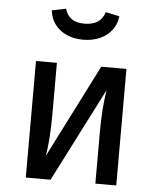

<svg xmlns="http://www.w3.org/2000/svg" viewBox="-55 -840 725 887"><g transform="rotate(5 307.5 -396.5)"><path d="M517.4 -540.5V0H420.5V-240Q420.5 -348.7 434.4 -434.4L212.8 0H97.9V-540.5H194.9V-301Q194.9 -247.2 191.3 -194.6Q187.7 -142.1 181.5 -108.2L400.5 -540.5ZM150.3 -780 214.9 -793.3Q225.1 -761 247.2 -746.4Q269.2 -731.8 305.6 -731.8Q342.6 -731.8 365.9 -746.7Q389.2 -761.5 399.5 -793.3L463.6 -780Q459.5 -742.6 438.2 -714.9Q416.9 -687.2 382.6 -672.3Q348.2 -657.4 305.6 -657.4Q263.6 -657.4 229.7 -672.3Q195.9 -687.2 175.1 -714.9Q154.4 -742.6 150.3 -780Z"/></g></svg>

Font: Fira Code Fixed Retina
Style: Regular
Weight: 450
Monospace: yes
Designer: Carrois Corporate, Edenspiekermann AG, Nikita Prokopov
Foundry: Carrois Corporate, Edenspiekermann AG, Nikita Prokopov
Version: Version 5.002